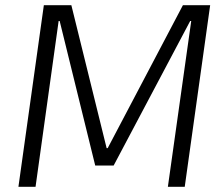

<svg xmlns="http://www.w3.org/2000/svg" viewBox="-20 -720 859 740"><path d="M149 -700H255L391 -149H395L685 -700H790L692 0H627L717 -639H713L418 -82H347L210 -639H206L117 0H51Z"/></svg>

Font: Pathway Extreme 8pt Thin 12pt ExtraLight
Style: Italic
Weight: 250
Italic angle: -8°
Version: Version 1.001;gftools[0.9.26]